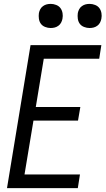

<svg xmlns="http://www.w3.org/2000/svg" viewBox="-20 -967 543 987"><path d="M16 0 137 -735H501L490 -665H205L164 -417H393L381 -347H152L106 -70H391L380 0ZM440 -823Q426 -823 412 -828.5Q398 -834 390 -845Q382 -856 380 -870.5Q378 -885 380 -900Q382 -910 387 -919.5Q392 -929 401 -935.5Q410 -942 420 -944.5Q430 -947 441 -947Q455 -947 469 -941.5Q483 -936 491 -925Q499 -914 501.5 -899.5Q504 -885 501 -870Q499 -860 494 -850.5Q489 -841 480 -834.5Q471 -828 461 -825.5Q451 -823 440 -823ZM240 -823Q226 -823 212 -828.5Q198 -834 190 -845Q182 -856 180 -870.5Q178 -885 180 -900Q182 -910 187 -919.5Q192 -929 201 -935.5Q210 -942 220 -944.5Q230 -947 241 -947Q255 -947 269 -941.5Q283 -936 291 -925Q299 -914 301.5 -899.5Q304 -885 301 -870Q299 -860 294 -850.5Q289 -841 280 -834.5Q271 -828 261 -825.5Q251 -823 240 -823Z"/></svg>

Font: Iosevka Oblique
Style: Regular
Weight: 400
Italic angle: -9°
Monospace: yes
Designer: Belleve Invis
Foundry: Belleve Invis
Version: Version 32.5.0; ttfautohint (v1.8.4)